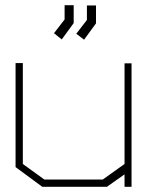

<svg xmlns="http://www.w3.org/2000/svg" viewBox="-20 -720 577 740"><path d="M460 0V-48L392 0H143L40 -76V-477H68V-88L151 -28H376L460 -88V-476H487V0ZM188 -592 229 -645V-700H264V-631L218 -568ZM274 -590 315 -643V-699H350V-630L304 -567Z"/></svg>

Font: Turret Road ExtraLight
Style: Regular
Weight: 275
Designer: Noponies
Foundry: Noponies
Version: Version 1.001; ttfautohint (v1.8)